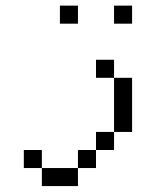

<svg xmlns="http://www.w3.org/2000/svg" viewBox="-20 -582 540 665"><path d="M250 -500V-562.5H187.5V-500ZM437.5 -500V-562.5H375V-500ZM125 0V62.5H250V0ZM125 0V-62.5H62.5V0ZM250 0H312.5V-62.5H250ZM312.5 -62.5H375V-125H312.5ZM375 -125H437.5V-312.5H375ZM375 -312.5V-375H312.5V-312.5Z"/></svg>

Font: Unifont
Style: Regular
Weight: 500
Version: Version 15.1.04